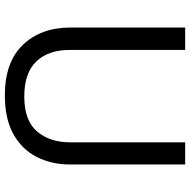

<svg xmlns="http://www.w3.org/2000/svg" viewBox="-16 -738 764 771"><g transform="rotate(90 365.5 -352.0)"><path d="M640 -252Q640 -178 610 -118.5Q580 -59 518.5 -24.5Q457 10 362 10Q229 10 159.5 -62.5Q90 -135 90 -254V-714H180V-251Q180 -164 226.5 -116Q273 -68 367 -68Q464 -68 507.5 -119.5Q551 -171 551 -252V-714H640Z"/></g></svg>

Font: ugurmukhi25
Style: Book
Weight: 400
Designer: Jelle Bosma - Monotype Design Team
Foundry: Monotype Imaging Inc.
Version: Version 2.003